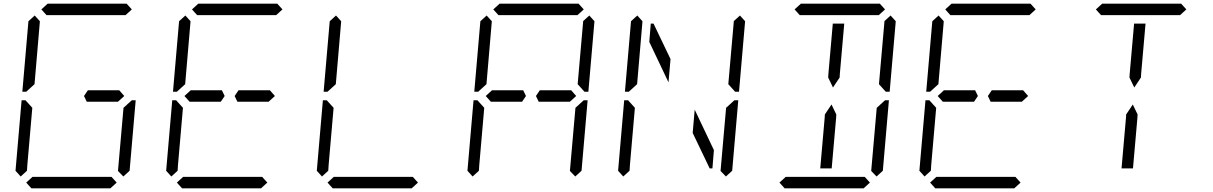

<svg xmlns="http://www.w3.org/2000/svg" viewBox="-20 -1020 6568 1040"><path d="M204 -969 238 -1000H666L694 -969L660 -938H658H477H415H234H232ZM612 -31 578 0H150L122 -31L156 -62H158H339H401H582H584ZM649 -436 694 -477H715L682 -95L648 -64L619 -94ZM92 -64 64 -95 97 -477H118L127 -467L155 -436L128 -125L127 -108L126 -95ZM122 -523H101L134 -905L168 -936L196 -905L195 -892L167 -564L133 -533ZM612 -531H626L653 -500L619 -469H606H482H458H450L435 -500L456 -531H464H488Z M1020 -969 1054 -1000H1482L1510 -969L1476 -938H1474H1293H1231H1050H1048ZM1020 -469H1007L979 -500L1013 -531H1026H1150H1174H1182L1197 -500L1176 -469H1168H1144ZM1428 -31 1394 0H966L938 -31L972 -62H974H1155H1217H1398H1400ZM908 -64 880 -95 913 -477H934L943 -467L971 -436L944 -125L943 -108L942 -95ZM938 -523H917L950 -905L984 -936L1012 -905L1011 -892L983 -564L949 -533ZM1428 -531H1442L1469 -500L1435 -469H1422H1298H1274H1266L1251 -500L1272 -531H1280H1304Z M2244 -31 2210 0H1782L1754 -31L1788 -62H1790H1971H2033H2214H2216ZM1724 -64 1696 -95 1729 -477H1750L1759 -467L1787 -436L1760 -125L1759 -108L1758 -95ZM1754 -523H1733L1766 -905L1800 -936L1828 -905L1827 -892L1799 -564L1765 -533Z M2652 -969 2686 -1000H3114L3142 -969L3108 -938H3106H2925H2863H2682H2680ZM2652 -469H2639L2611 -500L2645 -531H2658H2782H2806H2814L2829 -500L2808 -469H2800H2776ZM3097 -436 3142 -477H3163L3130 -95L3096 -64L3067 -94ZM3172 -936 3200 -905 3167 -523H3146L3109 -564L3139 -906ZM2540 -64 2512 -95 2545 -477H2566L2575 -467L2603 -436L2576 -125L2575 -108L2574 -95ZM2570 -523H2549L2582 -905L2616 -936L2644 -905L2643 -892L2615 -564L2581 -533ZM3060 -531H3074L3101 -500L3067 -469H3054H2930H2906H2898L2883 -500L2904 -531H2912H2936Z M3612 -700 3601 -574 3497 -793 3505 -892H3520ZM3732 -300 3743 -426 3847 -207 3839 -108H3824ZM3913 -436 3958 -477H3979L3946 -95L3912 -64L3883 -94ZM3988 -936 4016 -905 3983 -523H3962L3925 -564L3955 -906ZM3356 -64 3328 -95 3361 -477H3382L3391 -467L3419 -436L3392 -125L3391 -108L3390 -95ZM3386 -523H3365L3398 -905L3432 -936L3460 -905L3459 -892L3431 -564L3397 -533Z M4284 -969 4318 -1000H4746L4774 -969L4740 -938H4738H4557H4495H4314H4312ZM4485 -108H4423L4447 -382L4448 -400L4484 -454L4510 -400L4509 -382ZM4491 -892H4553L4529 -618L4528 -600L4492 -546L4466 -600L4467 -618ZM4692 -31 4658 0H4230L4202 -31L4236 -62H4238H4419H4481H4662H4664ZM4729 -436 4774 -477H4795L4762 -95L4728 -64L4699 -94ZM4804 -936 4832 -905 4799 -523H4778L4741 -564L4771 -906Z M5100 -969 5134 -1000H5562L5590 -969L5556 -938H5554H5373H5311H5130H5128ZM5100 -469H5087L5059 -500L5093 -531H5106H5230H5254H5262L5277 -500L5256 -469H5248H5224ZM5508 -31 5474 0H5046L5018 -31L5052 -62H5054H5235H5297H5478H5480ZM4988 -64 4960 -95 4993 -477H5014L5023 -467L5051 -436L5024 -125L5023 -108L5022 -95ZM5018 -523H4997L5030 -905L5064 -936L5092 -905L5091 -892L5063 -564L5029 -533ZM5508 -531H5522L5549 -500L5515 -469H5502H5378H5354H5346L5331 -500L5352 -531H5360H5384Z M5916 -969 5950 -1000H6378L6406 -969L6372 -938H6370H6189H6127H5946H5944ZM6117 -108H6055L6079 -382L6080 -400L6116 -454L6142 -400L6141 -382ZM6123 -892H6185L6161 -618L6160 -600L6124 -546L6098 -600L6099 -618Z"/></svg>

Font: DSEG14 Classic Mini
Style: Light Italic
Weight: 300
Italic angle: -5°
Designer: Keshikan(Twitter:@keshinomi_88pro)
Version: Version 0.46